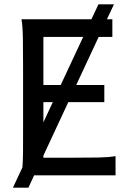

<svg xmlns="http://www.w3.org/2000/svg" viewBox="-20 -801 606 877"><path d="M178.2 -242.2 221.2 -334.5H178.2ZM257.3 -412.6 359.9 -632.3H178.2V-412.6ZM500.5 -781.2 468.3 -712.9H493.2V-632.3H430.7L328.1 -412.6H456.5V-334.5H292L178.2 -90.3V-80.6H307.1Q379.9 -80.6 429.2 -81.5Q478.5 -82.5 507.8 -87.9V0H135.7L109.9 56.2H39.1L82.5 -36.6Q85 -68.8 85.2 -113.5Q85.4 -158.2 85.4 -212.4V-500.5Q85.4 -572.8 84.5 -628.2Q83.5 -683.6 78.1 -712.9H397.5L429.7 -781.2Z"/></svg>

Font: Andika
Style: Regular
Weight: 400
Designer: Victor Gaultney, Annie Olsen, Julie Remington, Don Collingsworth, Eric Hays
Foundry: SIL International
Version: Version 1.001